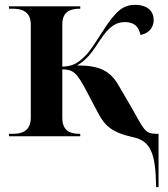

<svg xmlns="http://www.w3.org/2000/svg" viewBox="-20 -562 695 792"><path d="M624 210H634V-10H625C577 -10 574 -28 521 -121L472 -205C436 -270 392 -292 298 -292C338 -316 358 -343 391 -394C429 -452 458 -471 495 -471C537 -471 554 -448 559 -418C588 -422 614 -444 614 -480C614 -514 590 -542 537 -542C486 -542 456 -515 401 -429C370 -381 350 -349 331 -331C298 -298 277 -289 237 -287V-462C237 -518 276 -526 309 -526H311V-536H17V-526H32C66 -526 107 -518 107 -460V-78C107 -18 67 -10 32 -10H17V0H311V-10H309C275 -10 237 -18 237 -76V-276C282 -275 296 -263 335 -190L385 -95C414 -40 446 -15 525 3C600 18 622 65 624 210Z"/></svg>

Font: Noto Serif Display SemiBold
Style: Regular
Weight: 600
Designer: Monotype Design Team
Foundry: Monotype Imaging Inc.
Version: Version 2.009